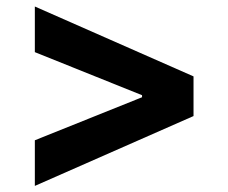

<svg xmlns="http://www.w3.org/2000/svg" viewBox="-20 -594 720 605"><path d="M589.8 -228.3V-353.3L89.8 -573.5V-429.7L427.6 -294V-287.6L89.8 -152V-8.2Z"/></svg>

Font: GiG Sans
Style: Bold
Weight: 700
Designer: Andreas Faust
Version: Version 1.100;FEAKit 1.0